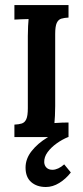

<svg xmlns="http://www.w3.org/2000/svg" viewBox="-20 -546 331 765"><path d="M253 -476Q236.2 -475.2 224.2 -471.6Q212.3 -467.9 206.1 -454.5Q199.9 -441.1 199.9 -410.7V-123.2Q199.9 -103 198.9 -84.2Q198 -65.3 196.9 -55.7Q208.7 -56.8 227 -57.4Q245.3 -57.9 253 -57.9V0H37.4V-49.5Q54.6 -50.2 66.6 -53.9Q78.5 -57.6 84.7 -71Q90.9 -84.3 90.9 -114.8V-402.6Q90.9 -422.8 91.9 -441.7Q92.8 -460.6 93.9 -470.1Q82.1 -469.7 63.8 -469.2Q45.5 -468.6 37.4 -467.9V-525.9H253ZM162.8 199.1Q126.9 199.1 104.3 179.5Q81.8 159.9 81.8 121.7Q81.8 86.5 106.2 55.7Q130.5 24.9 169.4 1.5Q208.3 -22 251.6 -34.5V0Q228.1 9.5 205.9 25.3Q183.7 41.1 169.6 60.3Q155.5 79.6 156.2 100.5Q156.9 114 165.6 122.3Q174.2 130.5 189.2 130.5Q199.9 130.5 212 125Q224.1 119.5 235.8 108.9L262.2 141.2Q242.4 166.9 216.2 183Q190 199.1 162.8 199.1Z"/></svg>

Font: Parastoo
Style: Regular
Weight: 400
Foundry: Saber Rastikerdar (saber.rastikerdar@gmail.com)
Version: Version 3.000